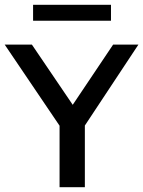

<svg xmlns="http://www.w3.org/2000/svg" viewBox="-36 -781 598 801"><path d="M212.5 0V-298.5L234.5 -224L-16.5 -595H97L283.5 -320H251.5L436 -595H541.5L296 -224L318 -297.5V0ZM102 -694.5V-761H427V-694.5Z"/></svg>

Font: Encode Sans SC Condensed Thin Medium
Style: Regular
Weight: 500
Version: Version 3.002